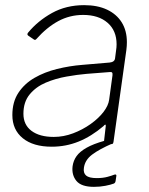

<svg xmlns="http://www.w3.org/2000/svg" viewBox="-20 -560 578 746"><path d="M382 -70Q335 -30 285.5 -10Q236 10 181 10Q109 10 68.5 -23Q28 -56 28 -113Q28 -164 51.5 -199.5Q75 -235 114 -257.5Q153 -280 201.5 -292Q250 -304 300 -308L406 -317Q425 -319 427 -333L431 -364Q432 -370 432.5 -376Q433 -382 433 -388Q433 -441 398 -471.5Q363 -502 303 -502Q251 -502 206.5 -478Q162 -454 121 -408Q118 -405 116 -405Q114 -405 111 -407L89 -422Q87 -424 86.5 -426.5Q86 -429 89 -433Q127 -479 182 -509.5Q237 -540 307 -540Q359 -540 396 -522.5Q433 -505 453 -473Q473 -441 473 -396Q473 -389 472.5 -381.5Q472 -374 471 -366L421 -9Q420 -3 418 -1.5Q416 0 411 0H393Q389 0 386 -2.5Q383 -5 384 -10L391 -71Q391 -81 382 -70ZM417 -267Q418 -275 415.5 -278Q413 -281 406 -280L316 -273Q281 -270 238.5 -262.5Q196 -255 158 -239Q120 -223 95.5 -193.5Q71 -164 71 -118Q71 -75 102.5 -51.5Q134 -28 189 -28Q227 -28 264 -42Q301 -56 332 -78Q364 -101 382.5 -125.5Q401 -150 404 -172ZM262 86Q265 64 277.5 46.5Q290 29 316.5 14Q343 -1 386 -13L418 -3Q365 20 337.5 41Q310 62 306 92Q303 112 314.5 122Q326 132 356 132Q380 132 398 127Q416 122 423 119Q428 117 430.5 118.5Q433 120 432 124L429 144Q428 148 426.5 150Q425 152 423 153Q410 158 389 162Q368 166 345 166Q296 166 277 143Q258 120 262 86Z"/></svg>

Font: Libre Franklin Thin
Style: Italic
Weight: 100
Italic angle: -8°
Designer: Pablo Impallari, Rodrigo Fuenzalida, Nhung Nguyen
Foundry: Impallari Type
Version: Version 3.000